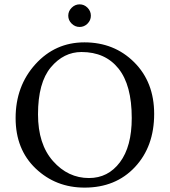

<svg xmlns="http://www.w3.org/2000/svg" viewBox="-20 -853 781 883"><path d="M309.6 -744.4Q293.9 -759.8 293.9 -780.8Q293.9 -801.8 309.6 -817.4Q325.2 -833 346.2 -833Q367.2 -833 382.6 -817.4Q397.9 -801.8 397.9 -780.8Q397.9 -759.8 382.6 -744.4Q367.2 -729 346.2 -729Q325.2 -729 309.6 -744.4ZM355 -613.8Q272.9 -613.8 213.9 -543.5Q154.8 -473.1 154.8 -327.1Q154.8 -189.9 223.9 -112.1Q293 -34.2 389.2 -34.2Q477.1 -34.2 531.5 -106.7Q585.9 -179.2 585.9 -310.1Q585.9 -461.9 524.9 -537.8Q463.9 -613.8 355 -613.8ZM689 -329.1Q689 -179.2 600.6 -84.7Q512.2 9.8 369.1 9.8Q236.3 9.8 144 -78.1Q51.8 -166 51.8 -310.1Q51.8 -457 142.8 -557.6Q233.9 -658.2 368.2 -658.2Q505.4 -658.2 597.2 -566.7Q689 -475.1 689 -329.1Z"/></svg>

Font: Biolilbert
Style: Regular
Weight: 400
Designer: Philipp H. Poll
Foundry: Philipp H. Poll
Version: Version 1.1.0